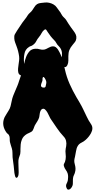

<svg xmlns="http://www.w3.org/2000/svg" viewBox="-20 -1092 788 1587"><path d="M77 -258Q81 -280 89 -300.5Q97 -321 106 -341.5Q115 -362 123.5 -382.5Q132 -403 138 -424Q144 -445 152.5 -466Q161 -487 167 -508Q174 -531 179.5 -562Q185 -593 195.5 -620.5Q206 -648 224 -668Q242 -688 273 -689Q292 -690 309.5 -684.5Q327 -679 345 -682Q355 -684 364 -688.5Q373 -693 381.5 -697.5Q390 -702 399 -705.5Q408 -709 419 -709Q432 -709 441.5 -701.5Q451 -694 458.5 -683.5Q466 -673 471.5 -661Q477 -649 482 -639Q496 -608 503 -578.5Q510 -549 517 -516Q530 -456 555.5 -398.5Q581 -341 612 -288Q623 -269 634.5 -250.5Q646 -232 656 -212L668 -188Q683 -158 697 -127.5Q711 -97 731 -68Q744 -50 743.5 -30.5Q743 -11 732 9Q715 40 688 64Q674 77 653.5 87Q633 97 623 114Q612 132 608.5 157Q605 182 600 203Q595 221 594 234Q593 247 598 265Q603 282 604 298.5Q605 315 600 332Q597 344 591.5 354.5Q586 365 584 378Q582 391 582.5 404Q583 417 582 430Q581 441 574.5 452.5Q568 464 559.5 470.5Q551 477 542 475Q533 473 528 456Q523 440 530.5 426Q538 412 541 397Q543 385 543 370.5Q543 356 540 344Q535 327 524 312.5Q513 298 508 280Q505 269 509 262.5Q513 256 517 246Q524 226 524 203Q524 192 522.5 180.5Q521 169 521 158Q521 147 523 137Q525 127 527 116Q531 93 526 72Q521 51 504 34Q475 3 450 -34Q425 -71 401 -106Q395 -114 388 -130Q381 -146 372.5 -161Q364 -176 353.5 -186Q343 -196 331 -192Q322 -189 317 -179.5Q312 -170 309.5 -158.5Q307 -147 306 -135.5Q305 -124 302 -117Q297 -103 289.5 -91Q282 -79 274 -66Q266 -54 262 -41Q258 -28 251 -15Q245 -4 229.5 2.5Q214 9 203 15Q188 24 177 35.5Q166 47 160 64Q153 82 151 101Q149 120 149 140V161Q149 171 147 181Q145 191 141.5 198Q138 205 136 214Q131 231 132 251Q133 271 133 289Q133 305 134 320Q135 335 133 351Q132 360 128 367.5Q124 375 119.5 377Q115 379 110.5 375Q106 371 103 357Q98 337 97 317Q96 297 93 277Q91 260 88.5 243Q86 226 84 208Q83 190 83 171Q83 152 78 135Q74 121 69.5 108Q65 95 62 81Q60 67 60.5 52.5Q61 38 54 25Q50 18 45.5 15.5Q41 13 36 7Q-12 -57 18 -123Q25 -137 33.5 -149.5Q42 -162 50 -176Q63 -196 67.5 -215Q72 -234 77 -258ZM323 -405Q316 -388 320.5 -378Q325 -368 343 -368Q354 -368 357 -377.5Q360 -387 362 -401Q363 -408 363 -413Q363 -418 361 -423Q360 -426 357 -433Q354 -440 350 -446Q346 -452 342 -455Q338 -458 334 -452Q331 -447 331.5 -440.5Q332 -434 331 -427Q330 -421 327.5 -415.5Q325 -410 323 -405ZM98 -775Q96 -796 103 -809Q110 -822 121 -839Q132 -856 143 -872Q154 -888 165 -905Q176 -921 187 -934Q198 -947 208 -964Q216 -977 227 -986Q238 -995 246 -1006Q256 -1019 264.5 -1034Q273 -1049 287 -1058Q300 -1066 318.5 -1067.5Q337 -1069 351 -1071Q368 -1073 386.5 -1069Q405 -1065 421 -1056Q440 -1045 449.5 -1030Q459 -1015 472 -999Q479 -991 483.5 -981.5Q488 -972 494 -964Q501 -954 510 -946Q519 -938 526 -928L536 -912L546 -896Q556 -881 566 -866.5Q576 -852 587 -838Q598 -824 605.5 -808.5Q613 -793 611 -775Q609 -757 600.5 -746Q592 -735 581 -722Q562 -700 553.5 -678.5Q545 -657 545 -628V-591Q545 -571 537 -554Q531 -542 524 -539Q517 -536 510 -539Q503 -542 497 -550Q491 -558 489 -568Q487 -578 487.5 -589Q488 -600 489.5 -611Q491 -622 492 -633.5Q493 -645 492 -656Q489 -688 465 -711Q453 -722 445.5 -736.5Q438 -751 426 -762Q411 -777 398.5 -793Q386 -809 375 -826Q369 -836 363 -844.5Q357 -853 347 -846Q333 -836 324 -818.5Q315 -801 304 -788Q288 -769 279 -750.5Q270 -732 249 -718Q242 -713 234.5 -711Q227 -709 220 -704Q188 -684 182 -647Q178 -628 177.5 -609Q177 -590 179 -571Q181 -551 184 -531.5Q187 -512 183 -492Q180 -479 172.5 -473.5Q165 -468 156.5 -468.5Q148 -469 140.5 -476Q133 -483 131 -494Q128 -510 129.5 -526.5Q131 -543 133.5 -559.5Q136 -576 138 -592.5Q140 -609 138 -626Q132 -670 117 -709Q111 -726 105 -741.5Q99 -757 98 -775Z"/></svg>

Font: Double Feature
Style: Regular
Weight: 400
Designer: David Shetterly
Foundry: David Shetterly
Version: Version 2.100 1997 initial release